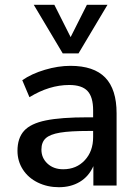

<svg xmlns="http://www.w3.org/2000/svg" viewBox="-20 -775 575 802"><path d="M467 -302V0H370V-81Q351 -38 313.5 -15.5Q276 7 226 7Q178 7 138 -12.5Q98 -32 75.5 -67Q53 -102 53 -145Q53 -198 80.5 -228.5Q108 -259 171.5 -272Q235 -285 346 -285H369V-314Q369 -370 345.5 -395Q322 -420 269 -420Q186 -420 103 -369L73 -440Q112 -467 167.5 -483.5Q223 -500 274 -500Q372 -500 419.5 -451Q467 -402 467 -302ZM369 -202V-228H351Q273 -228 231 -221Q189 -214 171 -197.5Q153 -181 153 -150Q153 -115 178.5 -91.5Q204 -68 244 -68Q299 -68 334 -105.5Q369 -143 369 -202ZM343 -755H429L308 -552H242L121 -755H207L275 -620Z"/></svg>

Font: wassup Sans
Style: Medium
Weight: 600
Version: Version 2.001